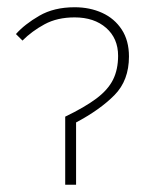

<svg xmlns="http://www.w3.org/2000/svg" viewBox="-20 -510 432 530"><path d="M160 0V-188Q214 -214 246 -238Q278 -262 292 -290Q306 -318 306 -356Q306 -404 273 -433Q240 -462 186 -462Q138 -462 103 -443Q68 -424 42 -398L24 -416Q48 -443 88.5 -466.5Q129 -490 186 -490Q228 -490 262 -474.5Q296 -459 316 -428.5Q336 -398 336 -354Q336 -288 296 -247.5Q256 -207 190 -172V0Z"/></svg>

Font: Source Sans 3 Variable
Style: Regular
Weight: 200
Designer: Paul D. Hunt
Foundry: Adobe Systems Incorporated
Version: Version 3.026